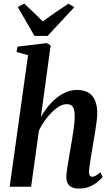

<svg xmlns="http://www.w3.org/2000/svg" viewBox="-20 -1062 635 1092"><path d="M430 10.5Q403.5 10.5 387.5 2.2Q371.5 -6 364.2 -21Q357 -36 357.5 -57Q357.5 -69.5 360 -88Q362.5 -106.5 366 -129.2Q369.5 -152 373.8 -175.5Q378 -199 381.5 -221Q385.5 -243 389.5 -267.2Q393.5 -291.5 397 -315.5Q400.5 -339.5 402.8 -361.5Q405 -383.5 405 -402Q404.5 -427.5 399.8 -442.2Q395 -457 385 -463.2Q375 -469.5 358.5 -469.5Q340 -469.5 318.2 -457.2Q296.5 -445 275 -423.8Q253.5 -402.5 234.2 -375.5Q215 -348.5 201.5 -319.5L157 0H35L139.5 -748.5L74 -766.5L79.5 -796.5L246 -817L268 -804L212.5 -396.5Q229.5 -427 251.8 -454.8Q274 -482.5 300.5 -504Q327 -525.5 356.5 -538Q386 -550.5 418.5 -550.5Q454 -550.5 479.8 -536.8Q505.5 -523 519.2 -493.8Q533 -464.5 533 -418Q533 -398 529.2 -368Q525.5 -338 520 -305.2Q514.5 -272.5 509.5 -244Q506.5 -224.5 502.8 -202.5Q499 -180.5 495.5 -159.2Q492 -138 489.5 -119.2Q487 -100.5 486 -86.5Q486 -69.5 491.2 -63Q496.5 -56.5 503.5 -56.5Q513.5 -56.5 524.2 -62.5Q535 -68.5 551 -82.5L563.5 -56Q556.5 -46.5 538.8 -30.8Q521 -15 493.8 -2.2Q466.5 10.5 430 10.5ZM176 -857.5 81 -1022.5 118 -1041.5Q145 -1016.5 171.5 -991Q198 -965.5 223.5 -940Q258 -966 294.8 -991.2Q331.5 -1016.5 369.5 -1041L402.5 -1021L250.5 -857.5Z"/></svg>

Font: Merriweather 60pt SemiBold
Style: Italic
Weight: 600
Italic angle: -7.8°
Version: Version 2.101